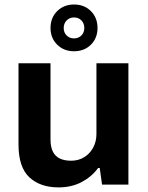

<svg xmlns="http://www.w3.org/2000/svg" viewBox="-20 -801 641 833"><path d="M234.2 12Q154.3 12 107.3 -31.8Q60.3 -75.6 60.3 -174.3V-526.4H199.1V-196.7Q199.1 -163 209.7 -142.4Q220.4 -121.9 240.4 -112.8Q260.5 -103.7 288.8 -103.7Q320 -103.7 344.8 -118.7Q369.6 -133.7 384 -160.2Q398.4 -186.6 398.4 -219.6V-526.4H537.1V0H422.7L412.7 -72.2H405.7Q378.2 -34.4 334.4 -11.2Q290.5 12 234.2 12ZM301.1 -578.6Q257.3 -578.6 228.2 -607.1Q199.2 -635.7 199.2 -679.5Q199.2 -724.2 228.2 -752.8Q257.3 -781.5 301.1 -781.5Q345.8 -781.5 374.4 -752.8Q403.1 -724.2 403.1 -679.5Q403.1 -635.7 374.4 -607.1Q345.8 -578.6 301.1 -578.6ZM301.1 -634.4Q320.5 -634.4 333.2 -647.2Q345.8 -660 345.8 -679.7Q345.8 -699.3 333.2 -712.4Q320.5 -725.4 301.1 -725.4Q281.8 -725.4 269.1 -712.3Q256.4 -699.1 256.4 -679.3Q256.4 -659.7 269.1 -647.1Q281.8 -634.4 301.1 -634.4Z"/></svg>

Font: Archivo Variable SemiBold
Style: Regular
Weight: 600
Designer: Hector Gatti
Foundry: Omnibus-Type
Version: Version 2.001